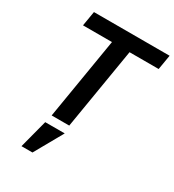

<svg xmlns="http://www.w3.org/2000/svg" viewBox="-224 -823 1097 1211"><g transform="rotate(30 324.5 -217.5)"><path d="M125 263H205L321 57H179ZM631 -591 649 -698H98L80 -591H291L193 0H321L419 -591Z"/></g></svg>

Font: IBM Plex Mono SmBld
Style: Italic
Weight: 600
Italic angle: -9.5°
Monospace: yes
Designer: Mike Abbink, Paul van der Laan, Pieter van Rosmalen
Foundry: Bold Monday
Version: Version 2.004